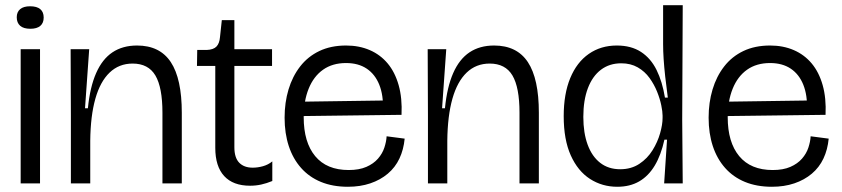

<svg xmlns="http://www.w3.org/2000/svg" viewBox="-20 -701 3218 734"><path d="M59 0V-513H133V0ZM96 -591Q70 -591 57 -602.5Q44 -614 44 -635Q44 -655 57 -666Q70 -677 95 -677Q121 -677 134 -666Q147 -655 147 -634Q147 -613 134 -602Q121 -591 96 -591Z M251 0V-258L250 -513H321L305 -287H316Q324 -368 347.5 -421.5Q371 -475 410 -501Q449 -527 504 -527Q591 -527 633 -463.5Q675 -400 675 -270V0H601V-270Q601 -367 574 -412.5Q547 -458 487 -458Q435 -458 399 -423.5Q363 -389 344.5 -323.5Q326 -258 325 -163V0Z M936 9Q871 9 837 -28Q803 -65 803 -136V-449H733L734 -510H770Q796 -511 807.5 -523Q819 -535 821 -559L828 -624H876V-513H1020V-449H876V-138Q876 -98 894.5 -79Q913 -60 946 -60Q965 -60 985 -65.5Q1005 -71 1021 -84V-9Q999 0 978.5 4.5Q958 9 936 9Z M1310 13Q1252 13 1207 -5.5Q1162 -24 1131 -59Q1100 -94 1084 -142.5Q1068 -191 1068 -251Q1068 -309 1083 -359Q1098 -409 1127.5 -447Q1157 -485 1201 -506Q1245 -527 1303 -527Q1353 -527 1393.5 -509.5Q1434 -492 1462 -458.5Q1490 -425 1504 -375.5Q1518 -326 1515 -262L1113 -257V-312L1464 -317L1444 -282Q1446 -337 1430 -377Q1414 -417 1382 -438.5Q1350 -460 1303 -460Q1251 -460 1215 -434.5Q1179 -409 1160 -362Q1141 -315 1141 -253Q1141 -157 1185 -104Q1229 -51 1313 -51Q1353 -51 1380.5 -63Q1408 -75 1425 -94.5Q1442 -114 1449.5 -137Q1457 -160 1458 -180L1527 -171Q1523 -129 1507 -95Q1491 -61 1462.5 -37Q1434 -13 1395.5 0Q1357 13 1310 13Z M1616 0V-258L1615 -513H1686L1670 -287H1681Q1689 -368 1712.5 -421.5Q1736 -475 1775 -501Q1814 -527 1869 -527Q1956 -527 1998 -463.5Q2040 -400 2040 -270V0H1966V-270Q1966 -367 1939 -412.5Q1912 -458 1852 -458Q1800 -458 1764 -423.5Q1728 -389 1709.5 -323.5Q1691 -258 1690 -163V0Z M2340 13Q2282 13 2235.5 -17Q2189 -47 2162 -107Q2135 -167 2135 -257Q2135 -342 2160 -402.5Q2185 -463 2231 -495Q2277 -527 2338 -527Q2393 -527 2430.5 -502.5Q2468 -478 2490 -433.5Q2512 -389 2522 -328H2533Q2527 -372 2523 -408.5Q2519 -445 2517 -475.5Q2515 -506 2515 -532V-681H2590L2588 -243L2590 0H2519L2530 -167H2520Q2507 -108 2483 -68Q2459 -28 2423.5 -7.5Q2388 13 2340 13ZM2351 -54Q2393 -54 2424 -74.5Q2455 -95 2474.5 -126.5Q2494 -158 2503.5 -191.5Q2513 -225 2513 -250V-259Q2513 -274 2508 -298.5Q2503 -323 2492 -350.5Q2481 -378 2463 -403Q2445 -428 2418 -443.5Q2391 -459 2355 -459Q2310 -459 2277.5 -434.5Q2245 -410 2227.5 -364Q2210 -318 2210 -254Q2210 -193 2226.5 -148Q2243 -103 2274.5 -78.5Q2306 -54 2351 -54Z M2931 13Q2873 13 2828 -5.5Q2783 -24 2752 -59Q2721 -94 2705 -142.5Q2689 -191 2689 -251Q2689 -309 2704 -359Q2719 -409 2748.5 -447Q2778 -485 2822 -506Q2866 -527 2924 -527Q2974 -527 3014.5 -509.5Q3055 -492 3083 -458.5Q3111 -425 3125 -375.5Q3139 -326 3136 -262L2734 -257V-312L3085 -317L3065 -282Q3067 -337 3051 -377Q3035 -417 3003 -438.5Q2971 -460 2924 -460Q2872 -460 2836 -434.5Q2800 -409 2781 -362Q2762 -315 2762 -253Q2762 -157 2806 -104Q2850 -51 2934 -51Q2974 -51 3001.5 -63Q3029 -75 3046 -94.5Q3063 -114 3070.5 -137Q3078 -160 3079 -180L3148 -171Q3144 -129 3128 -95Q3112 -61 3083.5 -37Q3055 -13 3016.5 0Q2978 13 2931 13Z"/></svg>

Font: Bricolage Grotesque 72pt Light
Style: Regular
Weight: 300
Designer: Mathieu Triay
Foundry: Atelier Triay
Version: Version 1.001;gftools[0.9.33.dev8+g029e19f]